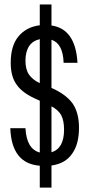

<svg xmlns="http://www.w3.org/2000/svg" viewBox="-20 -773 411 865"><path d="M211.9 -27.3V72.3H159.2V-26.4Q32.2 -36.1 26.4 -195.3H94.7Q99.6 -101.6 159.2 -85.9V-319.3L148.4 -324.2Q82 -352.5 55.7 -390.6Q28.3 -426.8 28.3 -490.2Q28.3 -567.4 63.5 -609.4Q98.6 -651.4 159.2 -659.2V-752.9H211.9V-658.2Q320.3 -642.6 329.1 -490.2H266.6Q263.7 -577.1 211.9 -593.8V-377Q276.4 -348.6 306.6 -307.6Q335.9 -265.6 335.9 -197.3Q335.9 -123 304.7 -80.1Q274.4 -36.1 211.9 -27.3ZM159.2 -398.4V-596.7Q127 -588.9 111.3 -565.4Q94.7 -540 94.7 -500Q94.7 -460 110.4 -437.5Q126 -414.1 159.2 -398.4ZM268.6 -188.5Q268.6 -229.5 255.9 -253.9Q242.2 -278.3 211.9 -293.9V-86.9Q268.6 -104.5 268.6 -188.5Z"/></svg>

Font: Dinish Condensed
Style: Regular
Weight: 400
Width: 3
Designer: Bert Driehuis
Foundry: Playbeing
Version: Version 3.006; git-39231f3c-release